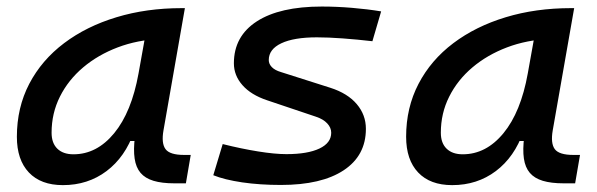

<svg xmlns="http://www.w3.org/2000/svg" viewBox="-20 -547 1798 578"><path d="M169.4 10.3Q103 10.3 66.9 -27.8Q30.8 -65.9 30.8 -135.3Q30.8 -223.1 68.1 -294.7Q105.5 -366.2 172.9 -417Q240.2 -467.8 330.6 -495.1Q420.9 -522.5 526.9 -522.5H536.6L472.2 -154.8Q465.3 -115.7 478.3 -98.1Q491.2 -80.6 534.2 -80.6H554.2L539.6 4.9H504.9Q467.3 4.9 442.1 -2.7Q417 -10.3 403.1 -26.6Q389.2 -43 385.3 -69.8Q381.3 -96.7 386.2 -135.3L414.6 -122.6H357.9L383.8 -150.9Q356.9 -74.2 300.8 -32Q244.6 10.3 169.4 10.3ZM201.2 -82.5Q271.5 -82.5 323.7 -146Q376 -209.5 397 -325.7L422.4 -467.3L461.9 -429.7Q393.6 -426.8 334.2 -404.3Q274.9 -381.8 230.2 -344Q185.5 -306.2 160.4 -256.1Q135.3 -206.1 135.3 -147.5Q135.3 -116.2 152.6 -99.4Q169.9 -82.5 201.2 -82.5Z M825.7 9.8Q762.2 9.8 709 2Q655.8 -5.9 622.1 -19.5L650.4 -113.3Q707 -99.1 757.1 -91.1Q807.1 -83 842.3 -83Q906.2 -83 941.7 -99.9Q977.1 -116.7 977.1 -147.5Q977.1 -162.6 965.1 -175.5Q953.1 -188.5 930.7 -195.8L784.2 -245.1Q735.8 -261.2 710 -290.5Q684.1 -319.8 684.1 -356.4Q684.1 -438 753.2 -482.7Q822.3 -527.3 948.7 -527.3Q993.2 -527.3 1039.8 -523.4Q1086.4 -519.5 1127.4 -512.7L1101.1 -422.9Q1055.2 -428.2 1011.5 -431.4Q967.8 -434.6 934.1 -434.6Q864.7 -434.6 826.9 -416.7Q789.1 -398.9 789.1 -366.2Q789.1 -354.5 798.3 -345Q807.6 -335.4 825.7 -330.1L974.6 -282.7Q1026.4 -266.1 1054 -233.6Q1081.5 -201.2 1081.5 -159.2Q1081.5 -78.6 1014.6 -34.4Q947.8 9.8 825.7 9.8Z M1341.3 10.3Q1274.9 10.3 1238.8 -27.8Q1202.6 -65.9 1202.6 -135.3Q1202.6 -223.1 1240 -294.7Q1277.3 -366.2 1344.7 -417Q1412.1 -467.8 1502.4 -495.1Q1592.8 -522.5 1698.7 -522.5H1708.5L1644 -154.8Q1637.2 -115.7 1650.1 -98.1Q1663.1 -80.6 1706.1 -80.6H1726.1L1711.4 4.9H1676.8Q1639.2 4.9 1614 -2.7Q1588.9 -10.3 1575 -26.6Q1561 -43 1557.1 -69.8Q1553.2 -96.7 1558.1 -135.3L1586.4 -122.6H1529.8L1555.7 -150.9Q1528.8 -74.2 1472.7 -32Q1416.5 10.3 1341.3 10.3ZM1373 -82.5Q1443.4 -82.5 1495.6 -146Q1547.9 -209.5 1568.8 -325.7L1594.2 -467.3L1633.8 -429.7Q1565.4 -426.8 1506.1 -404.3Q1446.8 -381.8 1402.1 -344Q1357.4 -306.2 1332.3 -256.1Q1307.1 -206.1 1307.1 -147.5Q1307.1 -116.2 1324.5 -99.4Q1341.8 -82.5 1373 -82.5Z"/></svg>

Font: Cascadia Code PL
Style: Italic
Weight: 400
Italic angle: -10°
Monospace: yes
Designer: Aaron Bell
Foundry: Saja Typeworks
Version: Version 2404.023